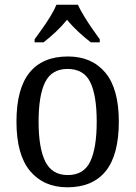

<svg xmlns="http://www.w3.org/2000/svg" viewBox="-20 -786 576 816"><path d="M266 10Q166 10 108 -59Q50 -128 50 -269Q50 -409 105.5 -477.5Q161 -546 269 -546Q370 -546 427.5 -477.5Q485 -409 485 -269Q485 -128 429.5 -59Q374 10 266 10ZM268 -42Q336 -42 363.5 -99.5Q391 -157 391 -269Q391 -381 363.5 -437Q336 -493 267 -493Q200 -493 172 -437Q144 -381 144 -269Q144 -157 172.5 -99.5Q201 -42 268 -42ZM127 -619Q141 -638 159.5 -664Q178 -690 194.5 -717Q211 -744 220 -766H311Q321 -744 337.5 -717Q354 -690 372 -664Q390 -638 404 -619V-606H366Q340 -626 313 -651Q286 -676 265 -702Q244 -676 217.5 -651Q191 -626 165 -606H127Z"/></svg>

Font: Noto Serif Myanmar SemiCondensed
Style: Regular
Weight: 400
Width: 4
Designer: Ben Mitchell and the Monotype Design Team
Foundry: Monotype Imaging Inc.
Version: Version 2.106; ttfautohint (v1.8.4.7-5d5b)